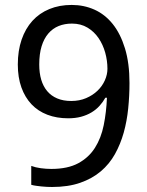

<svg xmlns="http://www.w3.org/2000/svg" viewBox="-20 -744 591 774"><path d="M502 -409.2Q502 -357.9 496.8 -306.9Q491.7 -255.9 478.8 -209.5Q465.8 -163.1 443.4 -122.8Q420.9 -82.5 386.2 -53.2Q351.6 -23.9 303.2 -7.1Q254.9 9.8 189.9 9.8Q180.7 9.8 169.4 9.3Q158.2 8.8 147 7.6Q135.7 6.3 125 4.9Q114.3 3.4 106 1V-75.2Q123 -68.8 144.5 -65.9Q166 -63 187 -63Q252.9 -63 295.4 -85.9Q337.9 -108.9 362.8 -148.2Q387.7 -187.5 398.2 -239.7Q408.7 -292 411.1 -350.1H404.8Q395 -332.5 381.3 -317.4Q367.7 -302.2 349.1 -291Q330.6 -279.8 307.1 -273.4Q283.7 -267.1 254.9 -267.1Q208.5 -267.1 170.9 -281.5Q133.3 -295.9 106.9 -323.7Q80.6 -351.6 66.2 -391.8Q51.8 -432.1 51.8 -483.9Q51.8 -539.6 67.1 -584.2Q82.5 -628.9 110.6 -659.9Q138.7 -690.9 179 -707.5Q219.2 -724.1 269 -724.1Q318.4 -724.1 360.8 -705.1Q403.3 -686 434.6 -647Q465.8 -607.9 483.9 -548.6Q502 -489.3 502 -409.2ZM270 -648.9Q240.7 -648.9 216.6 -639.2Q192.4 -629.4 174.8 -608.9Q157.2 -588.4 147.7 -557.4Q138.2 -526.4 138.2 -483.9Q138.2 -449.7 146.2 -422.6Q154.3 -395.5 170.4 -376.5Q186.5 -357.4 210.7 -347.2Q234.9 -336.9 267.1 -336.9Q300.3 -336.9 327.1 -348.4Q354 -359.9 373 -378.2Q392.1 -396.5 402.6 -419.9Q413.1 -443.4 413.1 -466.8Q413.1 -499.5 404.1 -532Q395 -564.5 377.2 -590.6Q359.4 -616.7 332.5 -632.8Q305.7 -648.9 270 -648.9Z"/></svg>

Font: Noto Sans Lao UI
Style: Regular
Weight: 400
Designer: Danh Hong
Foundry: Danh Hong
Version: Version 1.03 uh